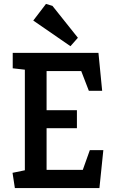

<svg xmlns="http://www.w3.org/2000/svg" viewBox="-20 -961 585 981"><path d="M56 0 44 -78 107 -91V-605L45 -612V-691H483L502 -497H434L395 -598H218V-398H373V-306H218V-93H403L439 -194H508L488 0ZM340 -725 150 -856 215 -941 248 -931 378 -768Z"/></svg>

Font: Kreon Light Medium
Style: Regular
Weight: 500
Version: Version 2.002